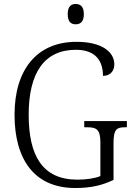

<svg xmlns="http://www.w3.org/2000/svg" viewBox="-20 -934 671 964"><path d="M360 -812C383 -812 401 -824 401 -863C401 -902 383 -914 360 -914C337 -914 320 -902 320 -863C320 -824 337 -812 360 -812ZM358 10C435 10 493 -3 550 -31V-217C550 -286 567 -295 608 -295H617V-326H403V-295H417C463 -295 484 -286 484 -219V-50C456 -38 412 -32 369 -32C193 -32 124 -152 124 -358C124 -569 203 -684 361 -684C464 -684 497 -624 497 -553C530 -553 554 -574 554 -611C554 -671 495 -724 364 -724C165 -724 53 -584 53 -358C53 -134 152 10 358 10Z"/></svg>

Font: Noto Serif Thai SemiCondensed Light
Style: Regular
Weight: 300
Width: 4
Designer: Monotype Design Team
Foundry: Monotype Imaging Inc.
Version: Version 2.002